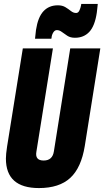

<svg xmlns="http://www.w3.org/2000/svg" viewBox="-20 -946 530 976"><path d="M178 10Q10 10 10 -140Q10 -162 16 -201L96 -700H249L165 -175Q157 -130 202 -130Q247 -130 254 -177L337 -700H490L411 -204Q393 -93 337 -41.5Q281 10 178 10ZM158 -749Q160 -772 163 -794Q173 -859 201 -889Q229 -919 274 -919Q297 -919 312.5 -909.5Q328 -900 340.5 -890Q353 -880 367 -880Q378 -880 384 -893.5Q390 -907 392 -919Q392 -919 392.5 -922Q393 -925 393 -926H477Q476 -914 474.5 -902.5Q473 -891 472 -881Q462 -814 434 -784Q406 -754 361 -754Q338 -754 322.5 -764Q307 -774 294.5 -783.5Q282 -793 269 -793Q258 -793 250.5 -780.5Q243 -768 242 -754Q242 -754 241.5 -751.5Q241 -749 241 -749Z"/></svg>

Font: Georama Condensed ExtraBold
Style: Italic
Weight: 800
Width: 3
Italic angle: -9°
Designer: Jean-Baptiste Levee
Foundry: Production Type
Version: Version 1.000